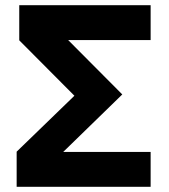

<svg xmlns="http://www.w3.org/2000/svg" viewBox="-20 -718 651 738"><path d="M44 0H559V-134H223L450 -355L242 -564H559V-698H54V-563L266 -350L44 -135Z"/></svg>

Font: Braiins Sans
Style: Bold
Weight: 700
Designer: Mike Abbink, Paul van der Laan, Pieter van Rosmalen, Jiri Chlebus, Lubos Buracinsky
Foundry: Bold Monday, Sudetype
Version: Version 1.000;hotconv 1.0.109;makeotfexe 2.5.65596